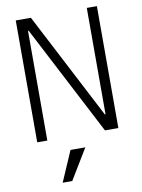

<svg xmlns="http://www.w3.org/2000/svg" viewBox="-101 -768 802 1086"><g transform="rotate(-10 300.0 -225.0)"><path d="M475 -700H533V0H456L129 -630H125V0H67V-700H154L471 -89H475ZM330 75H245L169 250H224Z"/></g></svg>

Font: CommitMonoV142 ExtLt
Style: Regular
Weight: 200
Monospace: yes
Designer: Eigil Nikolajsen
Foundry: Eigil Nikolajsen
Version: Version 1.142